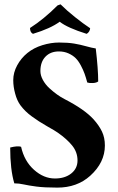

<svg xmlns="http://www.w3.org/2000/svg" viewBox="-20 -854 544 884"><path d="M395 -724.1Q395 -716.8 390.4 -709.2Q385.7 -701.7 378.9 -698.2Q291 -725.6 254.9 -753.9Q212.4 -722.7 131.8 -698.2Q118.2 -704.6 118.2 -725.1Q181.6 -765.6 245.1 -829.1L258.8 -834Q286.1 -806.6 325.2 -775.4Q364.3 -744.1 395 -724.1ZM420.9 -630.9Q432.1 -535.2 432.1 -479Q424.3 -472.7 408.2 -471.7Q392.1 -470.7 381.8 -474.1Q375.5 -497.6 369.4 -514.6Q363.3 -531.7 352.3 -552.5Q341.3 -573.2 328.4 -586.2Q315.4 -599.1 295.4 -608.2Q275.4 -617.2 251 -617.2Q212.4 -617.2 189.2 -593Q166 -568.8 166 -526.9Q166 -506.8 177.5 -485.8Q189 -464.8 207 -448.2Q225.1 -431.6 242.4 -419.2Q259.8 -406.7 276.9 -397.9Q369.1 -350.6 411.1 -304.2Q436 -276.4 449.5 -248.3Q462.9 -220.2 462.9 -184.1Q462.9 -105.5 395 -44.4Q334.5 9.8 244.1 9.8Q184.1 9.8 147.2 4.9Q110.4 0 88.9 -4.9Q67.4 -9.8 45.9 -9.8Q26.9 -72.8 26.9 -174.8Q62 -183.6 77.1 -178.2Q91.8 -112.3 136.5 -72.3Q181.2 -32.2 232.9 -32.2Q278.8 -32.2 307.9 -55.2Q336.9 -78.1 336.9 -115.2Q336.9 -153.3 312.5 -183.6Q288.1 -213.9 246.1 -243.2Q235.4 -251 196.5 -272.9Q157.7 -294.9 126 -318.4Q95.2 -340.8 74.2 -369.1Q58.1 -391.1 49.8 -422.9Q41 -454.6 41 -484.9Q41 -520 59.1 -553.2Q77.1 -586.4 106 -609.9Q135.3 -633.8 175 -646Q214.8 -658.2 252 -658.2Q293 -658.2 321.8 -653.3Q350.6 -648.4 376.2 -641.1Q401.9 -633.8 420.9 -630.9Z"/></svg>

Font: Linux Libertine G
Style: Bold
Weight: 700
Designer: Philipp H. Poll
Foundry: Philipp H. Poll
Version: Version 5.0.3